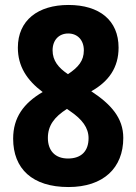

<svg xmlns="http://www.w3.org/2000/svg" viewBox="-20 -744 550 774"><path d="M256 -724C133 -724 52 -662 52 -552C52 -477 88 -421 152 -373C75 -328 33 -270 33 -185C33 -64 110 10 256 10C397 10 477 -67 477 -188C477 -269 427 -324 348 -376C419 -416 458 -472 458 -552C458 -662 381 -724 256 -724ZM255 -609C292 -609 318 -583 318 -541C318 -499 296 -473 254 -445C215 -471 192 -500 192 -541C192 -583 218 -609 255 -609ZM173 -188C173 -237 198 -272 250 -305L264 -295C311 -263 337 -229 337 -187C337 -136 309 -105 254 -105C201 -105 173 -138 173 -188Z"/></svg>

Font: Noto Sans Bengali Condensed
Style: Bold
Weight: 700
Width: 3
Designer: Joana Ranito - Universal Thirst; Jelle Bosma - Monotype Design Team
Foundry: Universal Thirst ehf.
Version: Version 3.000